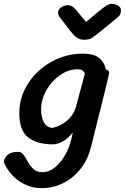

<svg xmlns="http://www.w3.org/2000/svg" viewBox="-85 -748 647 995"><path d="M277 -591 226 -657Q216 -670 216 -682Q216 -698 231.5 -709.5Q247 -721 268 -721Q288 -721 306 -700L361 -634Q421 -686 449.5 -707Q478 -728 491 -728Q511 -728 526.5 -719Q542 -710 542 -695Q542 -684 538.5 -675Q535 -666 521 -655L499 -637Q424 -575 396 -554Q381 -542 351 -542Q331 -542 315.5 -551.5Q300 -561 277 -591ZM-65 92Q-64 74 -47.5 56.5Q-31 39 10 39Q23 39 32.5 49Q42 59 54 81Q70 111 87.5 127.5Q105 144 136 144Q171 144 203.5 116.5Q236 89 259.5 42Q283 -5 292 -62Q270 -32 241.5 -16Q213 0 188 0Q108 0 61.5 -35.5Q15 -71 15 -162Q15 -244 60.5 -315Q106 -386 182 -428Q258 -470 345 -470Q402 -470 429.5 -447Q457 -424 463 -389Q480 -381 481 -373Q481 -370 477 -352Q458 -270 397 -28L386 16Q361 113 290.5 170Q220 227 129 227Q83 227 42.5 207Q2 187 -25.5 155.5Q-53 124 -65 92ZM317 -389Q270 -389 226 -358.5Q182 -328 155 -279.5Q128 -231 128 -180Q128 -143 141.5 -116Q155 -89 185 -85Q225 -92 260.5 -121Q296 -150 309 -196L355 -367Q347 -381 339.5 -385Q332 -389 317 -389Z"/></svg>

Font: Sriracha
Style: Regular
Weight: 400
Designer: Suppakit Chalermlarp
Version: Version 1.002g